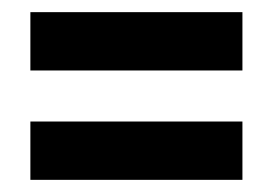

<svg xmlns="http://www.w3.org/2000/svg" viewBox="-20 -502 449 316"><path d="M379 -386H30V-482H379ZM379 -206H30V-302H379Z"/></svg>

Font: Akshar Medium
Style: Regular
Weight: 500
Designer: Tall Chai
Foundry: Tall Chai
Version: Version 1.000